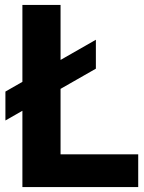

<svg xmlns="http://www.w3.org/2000/svg" viewBox="-20 -760 585 780"><path d="M71 0V-310L2 -270.5V-388L71 -427.5V-740H226V-516.5L369.5 -598.5V-481L226 -399V-133H541.5V0Z"/></svg>

Font: Encode Sans SmCnd
Style: Bold
Weight: 700
Width: 4
Designer: Multiple Designers
Foundry: Impallari Type
Version: Version 3.002; ttfautohint (v1.8.3) -l 8 -r 50 -G 200 -x 14 